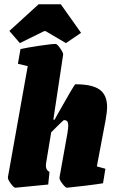

<svg xmlns="http://www.w3.org/2000/svg" viewBox="-20 -871 547 900"><path d="M475 -308 434 -91 474 -80 463 -12Q441 -8 379.5 -0.5Q318 7 294 9Q287 9 272 -10.5Q257 -30 259 -40L296 -246Q300 -274 300 -281Q300 -296 295.5 -302Q291 -308 279 -308Q277 -308 220 -251L196 -106Q195 -101 195 -94Q195 -74 212 -65L206 -6L52 9Q45 9 30.5 -10.5Q16 -30 17 -40L110 -561L64 -572L76 -641Q108 -648 164.5 -656.5Q221 -665 241 -665Q248 -665 262.5 -644Q277 -623 276 -615L230 -310H236L253 -341Q329 -476 333 -476Q412 -476 447 -451Q482 -426 482 -369Q482 -348 475 -308ZM24 -726 161 -851H265L360 -717L289 -669L194 -725H187L73 -669Z"/></svg>

Font: Grenze Black
Style: Italic
Weight: 900
Italic angle: -10°
Designer: Renata Polastri
Foundry: Omnibus-Type
Version: Version 1.002; ttfautohint (v1.8)